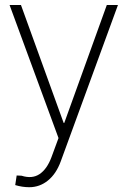

<svg xmlns="http://www.w3.org/2000/svg" viewBox="-20 -556 520 782"><path d="M99.1 206.5Q70.8 206.5 42 197.8L47.9 158.7L67.9 159.7Q110.8 173.3 141.1 153.1Q171.4 132.8 189.5 84.5L218.3 6.3L19 -535.6H65.4L239.3 -55.2H241.7L415 -535.6H460.4L227.5 101.1Q209 151.9 175.3 179.2Q141.6 206.5 99.1 206.5Z"/></svg>

Font: Inter Display Extra Light
Style: Regular
Weight: 200
Designer: Rasmus Andersson
Foundry: rsms
Version: Version 4.000;git-4fc901f